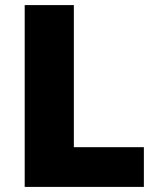

<svg xmlns="http://www.w3.org/2000/svg" viewBox="-20 -734 622 754"><path d="M77 0V-714H270V-156H545V0Z"/></svg>

Font: Noto Sans Telugu Black
Style: Regular
Weight: 900
Designer: Jelle Bosma - Monotype Design Team
Foundry: Monotype Imaging Inc.
Version: Version 2.005; ttfautohint (v1.8.4.7-5d5b)